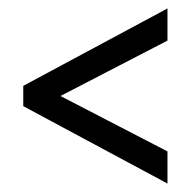

<svg xmlns="http://www.w3.org/2000/svg" viewBox="-20 -549 451 454"><path d="M35 -298 376 -115V-191L123 -322L376 -453V-529L35 -346Z"/></svg>

Font: Noto Sans Devanagari UI ExtraCondensed
Style: Regular
Weight: 400
Width: 2
Designer: Jelle Bosma - Monotype Design Team
Foundry: Monotype Imaging Inc.
Version: Version 2.003